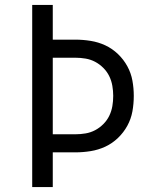

<svg xmlns="http://www.w3.org/2000/svg" viewBox="-20 -755 640 775"><path d="M110 0V-735H193V-595H284Q315 -595 346 -590Q377 -585 405 -572Q433 -559 456 -537Q479 -515 494 -487.5Q509 -460 514.5 -429.5Q520 -399 520 -368Q520 -336 514.5 -305.5Q509 -275 494 -247.5Q479 -220 456 -198Q433 -176 405 -163Q377 -150 346 -145Q315 -140 284 -140H193V0ZM284 -213Q305 -213 325.5 -216.5Q346 -220 364 -229.5Q382 -239 397 -254Q412 -269 421 -287.5Q430 -306 433.5 -326.5Q437 -347 437 -368Q437 -388 433.5 -408.5Q430 -429 421 -447.5Q412 -466 397 -481Q382 -496 364 -505.5Q346 -515 325.5 -518.5Q305 -522 284 -522H193V-213Z"/></svg>

Font: Iosevka Mono
Style: Regular
Weight: 400
Designer: Belleve Invis
Foundry: Belleve Invis
Version: Version 11.1.1